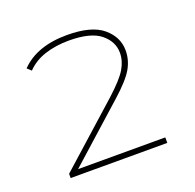

<svg xmlns="http://www.w3.org/2000/svg" viewBox="-84 -831 598 590"><g transform="rotate(-20 215.0 -535.5)"><path d="M52 -327V-341L252 -520Q296 -560 311 -585.5Q326 -611 326 -637Q326 -674 294 -700Q262 -726 191 -726Q148 -726 112.5 -714.5Q77 -703 53 -678L40 -690Q66 -717 104 -730.5Q142 -744 191 -744Q271 -744 308 -713Q345 -682 345 -638Q345 -607 329 -579Q313 -551 266 -509L75 -338L64 -345H368V-327Z"/></g></svg>

Font: Montserrat Thin
Style: Regular
Weight: 100
Designer: Julieta Ulanovsky
Foundry: Julieta Ulanovsky
Version: Version 9.000